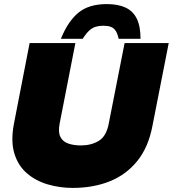

<svg xmlns="http://www.w3.org/2000/svg" viewBox="-20 -911 846 940"><path d="M336 9Q273 9 214.5 -8Q156 -25 112.5 -62Q69 -99 50.5 -159Q32 -219 48 -304L125 -700H349L272 -306Q264 -264 275.5 -241Q287 -218 313.5 -208.5Q340 -199 376 -199Q426 -199 463 -221Q500 -243 512 -304L590 -700H806L726 -293Q706 -189 651.5 -122Q597 -55 516.5 -23Q436 9 336 9ZM278 -721Q313 -807 364 -849Q415 -891 503 -891Q558 -891 594.5 -874Q631 -857 649.5 -820Q668 -783 668 -721H561Q555 -748 545.5 -761.5Q536 -775 521.5 -780Q507 -785 486 -785Q465 -785 448.5 -780Q432 -775 417 -761.5Q402 -748 385 -721Z"/></svg>

Font: REM Black
Style: Italic
Weight: 900
Italic angle: -11°
Designer: Octavio Pardo
Foundry: Ashler Design
Version: Version 1.005;gftools[0.9.28]